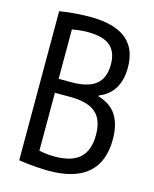

<svg xmlns="http://www.w3.org/2000/svg" viewBox="-113 -816 726 903"><g transform="rotate(15 250.0 -365.0)"><path d="M212 10Q187 10 148.5 7.5Q110 5 65 -2V-728Q111 -735 148.5 -737.5Q186 -740 212 -740Q330 -740 388 -694Q446 -648 446 -555Q446 -494 421 -453Q396 -412 347 -393V-389Q407 -372 436 -328Q465 -284 465 -210Q465 -101 401.5 -45.5Q338 10 212 10ZM125 -75Q151 -68 174 -65Q197 -62 221 -62Q304 -62 343.5 -98.5Q383 -135 383 -210Q383 -285 343.5 -318.5Q304 -352 218 -352H105V-420H210Q289 -420 327 -451.5Q365 -483 365 -548Q365 -610 330 -639Q295 -668 221 -668Q197 -668 173 -665Q149 -662 125 -655L145 -687V-43Z"/></g></svg>

Font: M PLUS 1 Code
Style: Regular
Weight: 400
Designer: Coji Morishita
Foundry: UNDERFOREST DESIGN
Version: Version 1.005